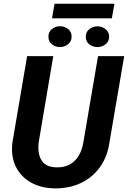

<svg xmlns="http://www.w3.org/2000/svg" viewBox="-20 -1017 697 1047"><path d="M514.6 -710.9H657.2L577.1 -241.7Q565.9 -162.6 525.1 -105.7Q484.4 -48.8 420.7 -18.8Q356.9 11.2 277.3 10.3Q203.1 8.8 148.2 -22.2Q93.3 -53.2 65.9 -109.1Q38.6 -165 47.9 -241.2L127.9 -710.9H270.5L190.9 -240.7Q186.5 -204.1 193.6 -173.6Q200.7 -143.1 222.9 -124.3Q245.1 -105.5 286.1 -104.5Q329.6 -103 360.4 -120.1Q391.1 -137.2 409.7 -168.7Q428.2 -200.2 434.6 -241.2ZM604 -996.6 589.8 -917H263.7L277.3 -996.6ZM244.1 -815.4Q243.2 -841.8 262 -857.7Q280.8 -873.5 305.7 -874Q330.1 -874.5 350.1 -859.6Q370.1 -844.7 370.6 -818.8Q371.1 -792.5 352.1 -776.6Q333 -760.7 308.1 -760.3Q283.7 -759.8 264.2 -774.7Q244.6 -789.6 244.1 -815.4ZM447.8 -815.4Q447.3 -841.8 466.3 -857.4Q485.4 -873 509.8 -873.5Q534.7 -874 554.4 -859.1Q574.2 -844.2 575.2 -818.8Q575.7 -792 556.6 -776.4Q537.6 -760.7 512.7 -760.3Q487.8 -759.8 468 -774.4Q448.2 -789.1 447.8 -815.4Z"/></svg>

Font: Roboto
Style: Bold Italic
Weight: 700
Italic angle: -12°
Designer: Christian Robertson
Foundry: Google
Version: Version 3.0